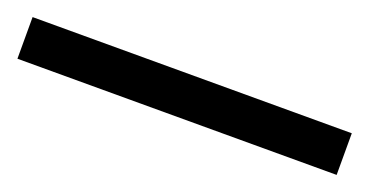

<svg xmlns="http://www.w3.org/2000/svg" viewBox="-25 -936 549 286"><g transform="rotate(20 250.0 -793.0)"><path d="M503 -760H-3V-826H503Z"/></g></svg>

Font: Noto Sans Javanese
Style: Regular
Weight: 400
Designer: Monotype Design Team
Foundry: Monotype Imaging Inc.
Version: Version 2.004